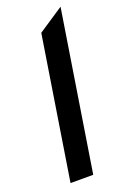

<svg xmlns="http://www.w3.org/2000/svg" viewBox="-130 -695 482 739"><g transform="rotate(-20 110.5 -325.5)"><path d="M25 0H118L221 -651L117 -582Z"/></g></svg>

Font: Charger Sport
Style: BdObl
Weight: 700
Designer: Jasper
Foundry: Cannot Into Space Fonts
Version: Version 1.1